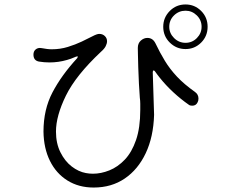

<svg xmlns="http://www.w3.org/2000/svg" viewBox="-20 -840 1040 861"><path d="M812 -620Q771 -620 741.5 -649Q712 -678 712 -720Q712 -761 741 -790.5Q770 -820 812 -820Q853 -820 882 -791Q911 -762 911 -720Q911 -678 882 -649Q853 -620 812 -620ZM812 -648Q842 -648 863 -669.5Q884 -691 884 -720Q884 -750 862.5 -771Q841 -792 812 -792Q782 -792 760.5 -771Q739 -750 739 -720Q739 -691 760.5 -669.5Q782 -648 812 -648ZM400 1Q333 1 282.5 -30.5Q232 -62 204 -118.5Q176 -175 175 -250Q175 -349 215.5 -426Q256 -503 326 -579Q329 -584 329 -585Q329 -589 321 -586Q296 -575 280 -571Q242 -560 202 -560Q190 -560 178 -561Q166 -562 154 -564Q130 -569 130 -595Q130 -609 138.5 -617Q147 -625 159 -625Q165 -625 168 -624Q179 -622 190 -620.5Q201 -619 212 -619Q250 -619 284 -629.5Q318 -640 346.5 -653.5Q375 -667 395 -677.5Q415 -688 425 -688Q440 -688 450 -678.5Q460 -669 460 -655Q460 -645 454 -633Q448 -621 433 -608Q320 -502 275.5 -411Q231 -320 231 -250Q231 -197 251 -157Q271 -117 301.5 -93.5Q332 -70 365 -64Q380 -61 397 -61Q433 -61 470.5 -76Q508 -91 539.5 -124Q571 -157 590 -212Q609 -267 609 -347Q609 -361 609 -374.5Q609 -388 607 -402Q605 -428 603 -465Q601 -502 600 -538Q599 -574 598.5 -598.5Q598 -623 598 -625Q598 -646 611.5 -658Q625 -670 641 -670Q665 -670 677 -646Q697 -604 719.5 -567Q742 -530 774 -496Q806 -462 854 -428Q870 -417 870 -398Q870 -388 866 -381Q859 -366 842 -366Q832 -366 827 -370Q791 -395 757 -426.5Q723 -458 696 -492Q691 -499 685.5 -505.5Q680 -512 675 -520Q672 -524 669 -524Q665 -524 665 -516L671 -325Q668 -226 633.5 -153Q599 -80 539.5 -39.5Q480 1 400 1Z"/></svg>

Font: Kiwi Maru Light
Style: Regular
Weight: 300
Designer: Hiroki-Chan
Version: Version 1.100